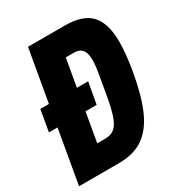

<svg xmlns="http://www.w3.org/2000/svg" viewBox="-165 -796 837 903"><g transform="rotate(-30 253.0 -344.0)"><path d="M5 -290 25 -406H285L264 -290ZM1 0 121 -688H321Q419 -688 462 -641Q505 -594 505 -494Q505 -461 501 -422Q497 -383 489 -337Q469 -222 436.5 -147.5Q404 -73 351.5 -36.5Q299 0 217 0ZM176 -132H219Q240 -132 256.5 -139.5Q273 -147 285 -165Q297 -183 306.5 -213.5Q316 -244 324 -288Q336 -356 342.5 -393.5Q349 -431 351 -450Q353 -469 353 -481Q353 -508 346.5 -524.5Q340 -541 327 -548.5Q314 -556 293 -556H250Z"/></g></svg>

Font: Archivo ExtraCondensed ExtraBold
Style: Italic
Weight: 800
Width: 2
Italic angle: -10°
Designer: Hector Gatti
Foundry: Omnibus-Type
Version: Version 2.001